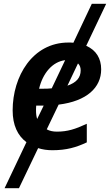

<svg xmlns="http://www.w3.org/2000/svg" viewBox="-20 -774 575 1002"><path d="M118 -32 4 208H79L179 -1C201 6 225 10 253 10C327 10 378 -5 433 -31V-128C373 -100 332 -87 277 -87C256 -87 238 -91 224 -99L286 -228C433 -246 508 -317 508 -412C508 -469 482 -512 430 -535L534 -754H459L363 -551C354 -552 345 -552 337 -552C150 -552 46 -376 46 -198C46 -121 72 -66 118 -32ZM200 -311H184C203 -392 254 -452 320 -460L250 -313C235 -311 218 -311 200 -311ZM332 -327 387 -443C397 -434 401 -421 401 -407C401 -369 379 -343 332 -327ZM174 -153C170 -165 168 -180 168 -196C168 -205 168 -213 169 -223H208Z"/></svg>

Font: Noto Sans SemiBold
Style: Italic
Weight: 600
Italic angle: -12°
Designer: Monotype Design Team
Foundry: Monotype Imaging Inc.
Version: Version 2.013